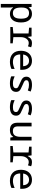

<svg xmlns="http://www.w3.org/2000/svg" viewBox="1987 -2573 826 4840"><g transform="rotate(90 2400.0 -153.0)"><path d="M79 -536H154L166 -463H170Q219 -546 330 -546Q430 -546 488 -474Q546 -402 546 -269Q546 -134 488 -62Q430 10 330 10Q276 10 236 -12Q196 -34 170 -69H164Q170 -29 170 11V240H79ZM451 -271Q451 -374 417.5 -423Q384 -472 309 -472Q170 -472 170 -289V-269Q170 -169 202 -117Q234 -65 310 -65Q384 -65 417.5 -115.5Q451 -166 451 -271Z M661 -61 823 -77V-460L678 -473V-536H897L909 -439H913Q942 -494 976.5 -520Q1011 -546 1064 -546Q1125 -546 1172 -525L1148 -444Q1106 -465 1063 -465Q1021 -465 987.5 -438.5Q954 -412 935 -367Q916 -322 916 -269V-77L1072 -61V0H661Z M1260 -266Q1260 -352 1291.5 -415.5Q1323 -479 1380.5 -512.5Q1438 -546 1514 -546Q1619 -546 1679.5 -478Q1740 -410 1740 -292V-250H1352Q1355 -151 1404.5 -108.5Q1454 -66 1544 -66Q1623 -66 1717 -109V-28Q1631 10 1538 10Q1407 10 1333.5 -62Q1260 -134 1260 -266ZM1649 -323Q1646 -393 1611 -432.5Q1576 -472 1514 -472Q1448 -472 1406.5 -432.5Q1365 -393 1354 -323Z M1904 -24V-109Q1948 -89 1989.5 -77.5Q2031 -66 2084 -66Q2148 -66 2176 -85.5Q2204 -105 2204 -144Q2204 -165 2194.5 -178Q2185 -191 2161 -204Q2137 -217 2079 -242Q2017 -268 1984 -287Q1951 -306 1932 -333.5Q1913 -361 1913 -403Q1913 -473 1967 -509.5Q2021 -546 2120 -546Q2165 -546 2205 -538Q2245 -530 2288 -512L2261 -441Q2222 -457 2188.5 -463.5Q2155 -470 2119 -470Q2059 -470 2030.5 -454Q2002 -438 2002 -405Q2002 -383 2014.5 -368.5Q2027 -354 2052 -341.5Q2077 -329 2131 -306Q2198 -277 2228.5 -260Q2259 -243 2277.5 -216.5Q2296 -190 2296 -146Q2296 -69 2241 -29.5Q2186 10 2079 10Q2029 10 1983.5 1Q1938 -8 1904 -24Z M2504 -24V-109Q2548 -89 2589.5 -77.5Q2631 -66 2684 -66Q2748 -66 2776 -85.5Q2804 -105 2804 -144Q2804 -165 2794.5 -178Q2785 -191 2761 -204Q2737 -217 2679 -242Q2617 -268 2584 -287Q2551 -306 2532 -333.5Q2513 -361 2513 -403Q2513 -473 2567 -509.5Q2621 -546 2720 -546Q2765 -546 2805 -538Q2845 -530 2888 -512L2861 -441Q2822 -457 2788.5 -463.5Q2755 -470 2719 -470Q2659 -470 2630.5 -454Q2602 -438 2602 -405Q2602 -383 2614.5 -368.5Q2627 -354 2652 -341.5Q2677 -329 2731 -306Q2798 -277 2828.5 -260Q2859 -243 2877.5 -216.5Q2896 -190 2896 -146Q2896 -69 2841 -29.5Q2786 10 2679 10Q2629 10 2583.5 1Q2538 -8 2504 -24Z M3074 -179V-536H3166V-194Q3166 -129 3193 -97Q3220 -65 3283 -65Q3362 -65 3395.5 -114.5Q3429 -164 3429 -261V-536H3521V0H3448L3434 -72H3429Q3401 -28 3359.5 -9Q3318 10 3260 10Q3165 10 3119.5 -37Q3074 -84 3074 -179Z M3661 -61 3823 -77V-460L3678 -473V-536H3897L3909 -439H3913Q3942 -494 3976.5 -520Q4011 -546 4064 -546Q4125 -546 4172 -525L4148 -444Q4106 -465 4063 -465Q4021 -465 3987.5 -438.5Q3954 -412 3935 -367Q3916 -322 3916 -269V-77L4072 -61V0H3661Z M4260 -266Q4260 -352 4291.5 -415.5Q4323 -479 4380.5 -512.5Q4438 -546 4514 -546Q4619 -546 4679.5 -478Q4740 -410 4740 -292V-250H4352Q4355 -151 4404.5 -108.5Q4454 -66 4544 -66Q4623 -66 4717 -109V-28Q4631 10 4538 10Q4407 10 4333.5 -62Q4260 -134 4260 -266ZM4649 -323Q4646 -393 4611 -432.5Q4576 -472 4514 -472Q4448 -472 4406.5 -432.5Q4365 -393 4354 -323Z"/></g></svg>

Font: Noto Sans Mono UI
Style: Regular
Weight: 400
Monospace: yes
Designer: Monotype Design team
Foundry: Monotype Imaging Inc.
Version: Version 1.000